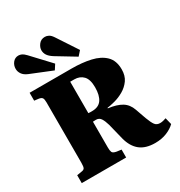

<svg xmlns="http://www.w3.org/2000/svg" viewBox="-226 -1140 1222 1307"><g transform="rotate(-30 384.5 -487.0)"><path d="M612 14Q537 14 493.5 -21Q450 -56 432 -125L401 -250Q391 -285 378 -305Q365 -325 340 -325Q326 -325 316 -324V-120Q316 -97 321 -84.5Q326 -72 353 -67L390 -62V0H41V-62L77 -68Q96 -70 102 -80Q108 -90 108 -121V-597Q108 -621 101.5 -631Q95 -641 74 -644L41 -648V-710H372Q453 -710 519.5 -695Q586 -680 625 -642Q664 -604 664 -535Q664 -485 640.5 -452Q617 -419 581.5 -398.5Q546 -378 509.5 -368.5Q473 -359 449 -356V-352Q515 -344 554 -320.5Q593 -297 610 -248L639 -166Q655 -123 668.5 -105Q682 -87 708 -87Q720 -87 732.5 -90Q745 -93 756 -97L769 -44Q744 -19 703.5 -2.5Q663 14 612 14ZM347 -389Q399 -389 422.5 -423Q446 -457 446 -520Q446 -582 419.5 -609.5Q393 -637 350 -637H318V-390Q326 -389 333.5 -389Q341 -389 347 -389ZM453 -756 306 -845Q278 -863 266.5 -881Q255 -899 255 -920Q255 -943 272.5 -965.5Q290 -988 321 -988Q335 -988 349.5 -980.5Q364 -973 378 -952L484 -791ZM266 -756 96 -825Q67 -837 53.5 -856.5Q40 -876 40 -898Q40 -926 57 -947Q74 -968 101 -968Q114 -968 127 -962Q140 -956 157 -938L291 -795Z"/></g></svg>

Font: Literata 36pt ExtraBold
Style: Regular
Weight: 800
Designer: Latin by Veronika Burian and Jose Scaglione. Greek by Irene Vlachou. Cyrillic by Vera Evstafieva.
Foundry: TypeTogether
Version: Version 3.002